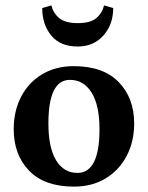

<svg xmlns="http://www.w3.org/2000/svg" viewBox="-20 -678 550 714"><path d="M31 -197Q31 -266 58.9 -319Q86.7 -372 137.1 -402Q187.5 -432 253.9 -432Q364.3 -432 421.7 -372.5Q479 -313 479 -219Q479 -151 450.6 -97.5Q422.3 -44 371.9 -14Q321.6 16 255.3 16Q145 16 88 -43.5Q31 -103 31 -197ZM160 -219Q160 -129 188.5 -82Q217 -35 268 -35Q350 -35 350 -197.3Q350 -287 320.4 -334Q290.9 -381 240 -381Q160 -381 160 -219ZM401 -648 367 -658Q360 -629 338 -610.5Q316 -592 269 -592Q223 -592 200.5 -610.5Q178 -629 171 -658L137 -648Q137 -587 170.5 -546Q204 -505 269 -505Q328 -505 364.5 -546Q401 -587 401 -648Z"/></svg>

Font: Buenard
Style: Regular
Weight: 400
Version: Version 2.000